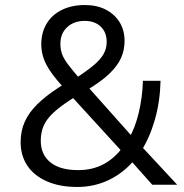

<svg xmlns="http://www.w3.org/2000/svg" viewBox="-20 -734 733 763"><path d="M287 9Q217 9 166 -13.5Q115 -36 88.5 -76Q62 -116 62 -169Q62 -214 78.5 -250.5Q95 -287 128 -319.5Q161 -352 210 -384L242 -405L231 -388Q183 -440 163.5 -478.5Q144 -517 144 -558Q144 -604 165 -639.5Q186 -675 225.5 -694.5Q265 -714 317 -714Q364 -714 399 -696.5Q434 -679 454.5 -647Q475 -615 475 -571Q475 -535 461 -503.5Q447 -472 414 -440.5Q381 -409 322 -374L324 -395L511 -185H493Q517 -226 531.5 -286.5Q546 -347 548 -413H618Q616 -330 595.5 -258.5Q575 -187 540 -132L539 -156L684 0H585L495 -101H516Q474 -49 415 -20Q356 9 287 9ZM291 -58Q348 -58 392.5 -82Q437 -106 470 -152L469 -127L257 -359L289 -356L258 -336Q215 -308 189.5 -283.5Q164 -259 153 -233Q142 -207 142 -175Q142 -120 180 -89Q218 -58 291 -58ZM317 -651Q274 -651 247 -626Q220 -601 220 -560Q220 -538 226.5 -519.5Q233 -501 250 -478.5Q267 -456 297 -421L276 -420Q324 -451 352 -474.5Q380 -498 392 -520Q404 -542 404 -567Q404 -606 380 -628.5Q356 -651 317 -651Z"/></svg>

Font: Nunito Sans 12pt ExtraLight 12pt
Style: Regular
Weight: 400
Version: Version 3.101;gftools[0.9.27]